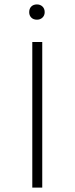

<svg xmlns="http://www.w3.org/2000/svg" viewBox="-20 -848 337 868"><path d="M112 -793Q112 -809 121.5 -818.5Q131 -828 147 -828Q162 -828 172 -818.5Q182 -809 182 -793Q182 -778 172 -768.5Q162 -759 147 -759Q131 -759 121.5 -768.5Q112 -778 112 -793ZM126 -658H171V0H126Z"/></svg>

Font: Ysabeau Infant Light
Style: Regular
Weight: 300
Designer: Christian Thalmann (Catharsis Fonts)
Version: Version 0.003